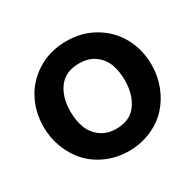

<svg xmlns="http://www.w3.org/2000/svg" viewBox="-117 -629 786 770"><g transform="rotate(-30 275.5 -244.0)"><path d="M24.9 -245.1Q24.9 -314 55.4 -371.3Q85.9 -428.7 143.8 -463.4Q201.7 -498 274.9 -498Q348.1 -498 406 -463.4Q463.9 -428.7 494.4 -371.3Q524.9 -314 524.9 -245.1Q524.9 -193.4 506.8 -147Q488.8 -100.6 456.8 -65.9Q424.8 -31.2 377.4 -10.7Q330.1 9.8 274.9 9.8Q219.7 9.8 172.4 -10.7Q125 -31.2 93 -65.9Q61 -100.6 43 -147Q24.9 -193.4 24.9 -245.1ZM274.9 -92.8Q338.4 -92.8 369.6 -136Q400.9 -179.2 400.9 -245.1Q400.9 -287.1 388.7 -319.8Q376.5 -352.5 347.4 -373.8Q318.4 -395 274.9 -395Q211.4 -395 180.2 -352.8Q148.9 -310.5 148.9 -245.1Q148.9 -203.1 161.1 -169.9Q173.3 -136.7 202.6 -114.7Q231.9 -92.8 274.9 -92.8Z"/></g></svg>

Font: HK Grotesk Legacy
Style: Bold
Weight: 700
Designer: Alfredo Marco Pradil
Foundry: Hanken Design Co.
Version: Version 2.022;PS 002.022;hotconv 1.0.88;makeotf.lib2.5.64775